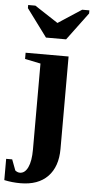

<svg xmlns="http://www.w3.org/2000/svg" viewBox="-69 -741 482 989"><g transform="rotate(5 172.0 -246.0)"><path d="M266.1 19Q266.1 110.8 216.6 161.9Q167 212.9 75.7 212.9Q32.2 212.9 -8.3 204.1V94.2H22.9L43.9 149.9Q55.7 159.2 67.9 159.2Q94.2 159.2 109.6 126.7Q125 94.2 125 34.7V-410.2L43.9 -426.8V-459H266.1ZM352.1 -705.1V-689L245.6 -545.9H141.6L35.6 -689V-705.1H72.8L193.8 -626L314.9 -705.1Z"/></g></svg>

Font: Tinos
Style: Bold
Weight: 700
Designer: Steve Matteson
Foundry: Monotype Imaging Inc.
Version: Version 1.23